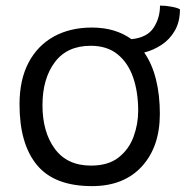

<svg xmlns="http://www.w3.org/2000/svg" viewBox="-20 -632 676 669"><path d="M300.5 16.5Q169.5 16.5 108.8 -57Q48 -130.5 48 -268.5Q48 -354 79.5 -413.8Q111 -473.5 167.8 -504.8Q224.5 -536 300 -536Q342.5 -536 376.8 -525.5Q411 -515 438 -495.5Q492.5 -501 515 -535Q537.5 -569 537.5 -612.5Q557.5 -612.5 578.5 -608.5Q599.5 -604.5 607 -599.5Q607 -556 589.2 -525.2Q571.5 -494.5 543 -475.8Q514.5 -457 482.5 -449Q510 -409.5 523.5 -355.2Q537 -301 537 -235.5Q537 -120.5 474.2 -52Q411.5 16.5 300.5 16.5ZM297 -55Q357.5 -55 393.5 -83.5Q429.5 -112 445.5 -156Q461.5 -200 461.5 -246Q461.5 -311.5 443.8 -362.5Q426 -413.5 389.5 -443Q353 -472.5 296 -472.5Q213.5 -472.5 170.8 -415Q128 -357.5 128 -265.5Q128 -172 171 -113.5Q214 -55 297 -55Z"/></svg>

Font: Grandstander Light
Style: Regular
Weight: 300
Designer: Tyler Finck
Foundry: Etcetera Type Co
Version: Version 1.200; ttfautohint (v1.8.3)